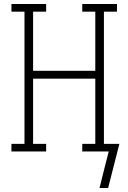

<svg xmlns="http://www.w3.org/2000/svg" viewBox="-20 -755 640 957"><path d="M519 182H476L506 62L522 0H390V-38H455V-363H145V-38H210V0H37V-38H102V-697H37V-735H210V-697H145V-402H455V-697H390V-735H563V-697H498V-38H575Z"/></svg>

Font: Iosevka Slab XLtEx
Style: Regular
Weight: 200
Width: 7
Monospace: yes
Designer: Belleve Invis
Foundry: Belleve Invis
Version: Version 11.1.0; ttfautohint (v1.8.3)